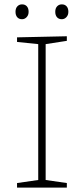

<svg xmlns="http://www.w3.org/2000/svg" viewBox="-20 -859 383 879"><path d="M286 -693V-672L189 -657V-35L286 -21V0H58V-21L155 -35V-657L58 -667V-688ZM51 -805Q51 -821 59.5 -830Q68 -839 81 -839Q95 -839 103 -830Q111 -821 111 -805Q111 -790 102 -780.5Q93 -771 81 -771Q67 -771 59 -780Q51 -789 51 -805ZM233 -805Q233 -821 241.5 -830Q250 -839 263 -839Q277 -839 285 -830Q293 -821 293 -805Q293 -790 284 -780.5Q275 -771 263 -771Q249 -771 241 -780Q233 -789 233 -805Z"/></svg>

Font: Bitter Pro ExtraLight
Style: Regular
Weight: 275
Designer: Sol Matas, and Bitter project Authors
Foundry: Sol Matas
Version: Version 1.010